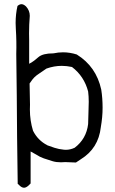

<svg xmlns="http://www.w3.org/2000/svg" viewBox="-20 -774 540 900"><path d="M102.1 -743.7Q90.8 -754.4 80.6 -754.4Q71.8 -754.4 62 -746.1Q53.2 -708.5 53.2 -666Q53.2 -652.3 54.2 -638.7Q58.1 -578.1 56.2 -521.5Q59.1 -328.1 60.1 -132.8Q61 -23.4 63 87.9Q68.4 91.3 72.8 96.7Q83 106 92.8 106Q102.5 106 114.3 95.2L123.5 85.9V-64Q145.5 -52.2 153.8 -47.1Q162.1 -42 166.5 -39.6Q175.8 -35.2 185.1 -31.7Q203.6 -25.4 227.5 -18.1Q244.1 -13.2 266.1 -13.2Q274.9 -13.2 285.2 -14.2L335.9 -12.2Q347.7 -19.5 359.4 -27.8Q441.4 -78.6 452.6 -177.7Q452.6 -177.7 452.6 -178.2Q460.9 -225.1 460.9 -269.3Q460.9 -313.5 454.6 -354Q431.2 -461.9 339.8 -518.6Q307.6 -528.8 275.4 -528.8Q253.4 -528.8 230.5 -523.9H229.5Q180.7 -523.9 160.2 -506.3Q137.2 -486.3 127.4 -481L116.7 -475.1V-585Q116.2 -601.6 116.2 -617.7Q116.2 -658.7 119.6 -699.7Q119.6 -724.6 102.1 -743.7ZM393.1 -192.4Q384.8 -123 330.1 -81.5Q309.6 -71.8 289.1 -71.8Q284.2 -71.8 279.3 -72.3Q255.4 -74.7 235.8 -81.1Q217.3 -86.9 202.1 -92.8Q202.1 -92.8 201.7 -93.3Q157.7 -115.7 134.8 -161.1Q120.1 -209.5 120.1 -260.7Q120.1 -272 120.6 -283.2L118.7 -382.8Q126 -394 132.1 -401.4Q138.2 -408.7 141.1 -411.6Q149.9 -420.4 165.3 -430.4Q180.7 -440.4 197.8 -452.6Q233.9 -465.3 269.5 -465.3Q292.5 -465.3 317.4 -460Q374.5 -416.5 393.1 -345.2Q396 -322.3 396 -297.1Q396 -272 394.5 -240.7Q393.1 -209.5 393.1 -192.4Z"/></svg>

Font: Bakudai
Style: ExtraLight
Weight: 200
Version: Version 1.48